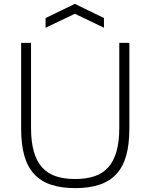

<svg xmlns="http://www.w3.org/2000/svg" viewBox="-20 -960 775 990"><path d="M368 10Q296 10 243.5 -7.5Q191 -25 156.5 -62Q122 -99 105.5 -157Q89 -215 89 -297V-739H140V-301Q140 -229 154.5 -178.5Q169 -128 197.5 -96.5Q226 -65 268.5 -51Q311 -37 368 -37Q424 -37 466.5 -51Q509 -65 537.5 -96.5Q566 -128 580.5 -178.5Q595 -229 595 -301V-739H647V-297Q647 -215 630.5 -157Q614 -99 579.5 -62Q545 -25 492.5 -7.5Q440 10 368 10ZM215 -867 366 -940 516 -867V-817L366 -889L215 -817Z"/></svg>

Font: Encode Sans Normal
Style: ExtraLight
Weight: 200
Designer: Pablo Impallari, Andres Torresi
Foundry: Pablo Impallari, Andres Torresi
Version: Version 1.000; ttfautohint (v1.00) -l 8 -r 50 -G 200 -x 14 -